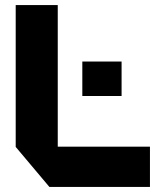

<svg xmlns="http://www.w3.org/2000/svg" viewBox="-20 -739 628 758"><path d="M175 -1 42 -159V-160H572V-1ZM42 -160V-719H208V-160ZM305 -360V-496H460V-360Z"/></svg>

Font: Foldit
Style: Bold
Weight: 700
Version: Version 1.003